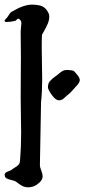

<svg xmlns="http://www.w3.org/2000/svg" viewBox="-20 -800 370 820"><path d="M304.7 -430.9Q299.6 -425.8 288.9 -413.3Q278.3 -400.9 268.8 -394.3Q265.1 -391.4 260 -386.6Q254.9 -381.8 251.6 -378.9Q248.3 -376 243.2 -373.8Q238 -371.6 232.2 -371.6H230.7Q218.3 -372.3 203.6 -391.4Q184.6 -416.3 184.6 -428.7Q184.6 -430.2 184.9 -431.6Q185.3 -433.1 185.3 -434.6Q186 -441.2 188.6 -446.3Q191.2 -451.4 195.9 -456.2Q200.7 -460.9 203.2 -463.5Q205.8 -466.1 213.5 -471.6Q221.2 -477.1 224.1 -479.2Q226.3 -480.7 231.8 -485.5Q237.3 -490.2 239.9 -492.1Q242.4 -493.9 246.8 -496.5Q251.2 -499 255.6 -500.1Q260 -501.2 265.1 -501.2H268.8Q289.3 -499.8 293.3 -497.9Q297.4 -496.1 309.1 -481.4Q320.8 -467.5 320.8 -458Q320.8 -447 304.7 -430.9ZM137.7 -11.7Q121.1 0 99.6 0Q87.9 0 78.1 -4.4Q68.4 -8.8 58.6 -16.6Q48.8 -24.4 47.9 -24.4Q42 -28.3 28.3 -31.2Q14.6 -34.2 7.3 -38.6Q0 -43 0 -53.7Q0 -59.6 4.9 -63Q9.8 -66.4 18.1 -69.3Q26.4 -72.3 30.3 -75.2Q34.2 -79.1 44.4 -85Q54.7 -90.8 59.6 -96.7Q64.5 -102.5 65.4 -111.3Q70.3 -169.9 70.3 -231.4Q70.3 -253.9 69.3 -301.8Q68.4 -349.6 68.4 -378.9V-392.6Q68.4 -427.7 68.8 -480Q69.3 -532.2 69.3 -556.6Q69.3 -585.9 68.8 -610.8Q68.4 -635.7 68.4 -649.9Q68.4 -664.1 68.4 -667Q68.4 -672.9 69.8 -684.1Q71.3 -695.3 71.3 -700.2Q71.3 -714.8 59.6 -719.7Q56.6 -721.7 52.2 -716.8Q47.9 -711.9 44.9 -710.9Q23.4 -706.1 8.8 -706.1Q0 -706.1 0 -710V-713.9Q12.7 -726.6 17.6 -735.8Q22.5 -745.1 30.3 -750Q81.1 -780.3 117.2 -780.3Q130.9 -780.3 147.5 -777.3Q173.8 -771.5 185.5 -747.1Q190.4 -739.3 190.4 -728.5Q190.4 -714.8 184.1 -699.2Q177.7 -683.6 168.5 -668Q159.2 -652.3 159.2 -651.4Q158.2 -631.8 158.2 -594.7Q158.2 -570.3 159.2 -526.4Q160.2 -482.4 160.2 -460Q160.2 -408.2 155.3 -363.3Q150.4 -99.6 150.4 -92.8Q150.4 -86.9 156.2 -71.8Q162.1 -56.6 162.1 -47.9Q162.1 -28.3 137.7 -11.7Z"/></svg>

Font: Isabella
Style: Medium
Weight: 500
Designer: John Stracke
Version: Version 001.202